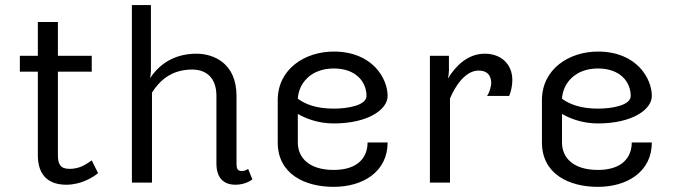

<svg xmlns="http://www.w3.org/2000/svg" viewBox="-20 -720 2665 757"><path d="M129.2 -500H58.3V-437.5H129.2V-108.3C129.2 -21.7 178.3 8.3 241.7 8.3C296.7 8.3 344.2 -18.3 366.7 -37.5L341.7 -87.5C317.5 -70.8 293.3 -54.2 254.2 -54.2C217.5 -54.2 208.3 -73.3 208.3 -108.3V-437.5H341.7V-500H208.3V-633.3H129.2Z M975 -12.5 958.3 -54.2C953.3 -50.8 945.8 -45.8 933.3 -45.8C916.7 -45.8 912.5 -54.2 912.5 -75V-341.7C912.5 -471.7 821.7 -508.3 754.2 -508.3C655 -508.3 599.2 -454.2 571.7 -411.7C573.3 -420 575 -430 575 -441.7V-700H500V0H579.2V-355C607.5 -399.2 653.3 -445.8 737.5 -445.8C791.7 -445.8 833.3 -415 833.3 -341.7V-75C833.3 -23.3 857.5 8.3 908.3 8.3C942.5 8.3 965.8 -5.8 975 -12.5Z M1295.8 -516.7C1182.5 -516.7 1075 -448.3 1075 -325V-158.3C1075 -35 1180 16.7 1295.8 16.7C1411.7 16.7 1508.3 -43.3 1508.3 -158.3H1429.2C1429.2 -100.8 1392.5 -50 1295.8 -50C1199.2 -50 1154.2 -97.5 1154.2 -158.3V-270.8C1187.5 -251.7 1235.8 -233.3 1295.8 -233.3C1430 -233.3 1508.3 -287.5 1508.3 -341.7C1508.3 -410 1449.2 -516.7 1295.8 -516.7ZM1154.2 -330.8C1157.5 -391.7 1205.8 -450 1295.8 -450C1385 -450 1425 -395.8 1425 -341.7C1425 -305 1352.5 -291.7 1295.8 -291.7C1227.5 -291.7 1183.3 -309.2 1154.2 -330.8Z M1891.7 -508.3C1823.3 -508.3 1775.8 -459.2 1745.8 -410C1748.3 -420 1750 -430.8 1750 -441.7V-500H1675V0H1754.2V-331.7C1775.8 -383.3 1815.8 -441.7 1866.7 -441.7C1910.8 -441.7 1916.7 -410.8 1916.7 -391.7C1916.7 -380 1909.2 -352.5 1900 -341.7H1987.5C1994.2 -357.5 2000 -380 2000 -404.2C2000 -469.2 1953.3 -508.3 1891.7 -508.3Z M2337.5 -516.7C2224.2 -516.7 2116.7 -448.3 2116.7 -325V-158.3C2116.7 -35 2221.7 16.7 2337.5 16.7C2453.3 16.7 2550 -43.3 2550 -158.3H2470.8C2470.8 -100.8 2434.2 -50 2337.5 -50C2240.8 -50 2195.8 -97.5 2195.8 -158.3V-270.8C2229.2 -251.7 2277.5 -233.3 2337.5 -233.3C2471.7 -233.3 2550 -287.5 2550 -341.7C2550 -410 2490.8 -516.7 2337.5 -516.7ZM2195.8 -330.8C2199.2 -391.7 2247.5 -450 2337.5 -450C2426.7 -450 2466.7 -395.8 2466.7 -341.7C2466.7 -305 2394.2 -291.7 2337.5 -291.7C2269.2 -291.7 2225 -309.2 2195.8 -330.8Z"/></svg>

Font: BoonHome
Style: Book
Weight: 400
Designer: Sungsit Sawaiwan
Foundry: Sungsit Sawaiwan
Version: Version 0.2